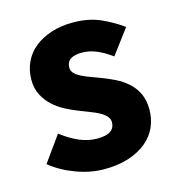

<svg xmlns="http://www.w3.org/2000/svg" viewBox="-84 -581 611 666"><g transform="rotate(-15 221.5 -248.0)"><path d="M211 12Q162 12 110.5 -7Q59 -26 21 -57L87 -149Q121 -123 152 -110Q183 -97 215 -97Q248 -97 263 -108Q278 -119 278 -139Q278 -151 269.5 -160.5Q261 -170 246.5 -178Q232 -186 214 -192.5Q196 -199 177 -207Q154 -216 131 -228Q108 -240 89 -257.5Q70 -275 58 -298.5Q46 -322 46 -353Q46 -387 59.5 -416Q73 -445 98 -465Q123 -485 158 -496.5Q193 -508 236 -508Q293 -508 336 -488.5Q379 -469 411 -445L345 -357Q318 -377 292 -388Q266 -399 240 -399Q184 -399 184 -360Q184 -348 192 -339.5Q200 -331 213.5 -324Q227 -317 244.5 -310.5Q262 -304 281 -297Q305 -288 328.5 -276.5Q352 -265 371.5 -248Q391 -231 403 -206.5Q415 -182 415 -148Q415 -114 402 -85Q389 -56 363 -34.5Q337 -13 299 -0.5Q261 12 211 12Z"/></g></svg>

Font: hySource Sans Pro
Style: Bold
Weight: 700
Designer: Paul D. Hunt
Foundry: Adobe Systems Incorporated
Version: Version 2.021;PS 2.000;hotconv 1.0.86;makeotf.lib2.5.63406